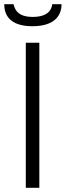

<svg xmlns="http://www.w3.org/2000/svg" viewBox="-27 -888 311 908"><path d="M126 -764C236 -764 264 -819 264 -868H220C218 -846 203 -808 128 -808C54 -808 43 -846 37 -868H-7C-7 -819 18 -764 126 -764ZM95 0H159V-686H95Z"/></svg>

Font: Archivo ExtraLight
Style: Regular
Weight: 200
Designer: Hector Gatti
Foundry: Omnibus-Type
Version: Version 2.001